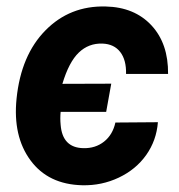

<svg xmlns="http://www.w3.org/2000/svg" viewBox="-20 -558 549 589"><path d="M235.4 -103.5Q272.5 -102.5 299.1 -123.5Q325.7 -144.5 334 -182.1L464.4 -183.1Q460 -127 428.5 -82.5Q397 -38.1 344.5 -13.2Q292 11.7 232.4 10.3Q127.9 7.8 73.5 -66.2Q19 -140.1 30.8 -255.4Q44.4 -388.7 119.4 -464.8Q194.3 -541 304.2 -538.1Q392.6 -536.1 444.6 -480.2Q496.6 -424.3 495.6 -331.1H366.7Q367.7 -374 348.9 -398.4Q330.1 -422.9 294.4 -424.3Q252 -425.8 221.7 -396.7Q191.4 -367.7 171.4 -300.8L321.3 -301.3L305.7 -214.8H166Q164.1 -194.8 166 -175.3Q171.4 -105 235.4 -103.5Z"/></svg>

Font: RobotoInd
Style: Bold Italic
Weight: 700
Italic angle: -12°
Designer: Google
Version: Version 2.001150; 2014